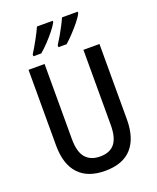

<svg xmlns="http://www.w3.org/2000/svg" viewBox="-170 -1039 935 1147"><g transform="rotate(-20 297.5 -465.0)"><path d="M523 -235Q523 -116 466.5 -53Q410 10 297 10Q187 10 129.5 -52Q72 -114 72 -234V-714H174V-236Q174 -155 206 -118Q238 -81 298 -81Q361 -81 391 -119Q421 -157 421 -237V-714H523ZM467 -931Q457 -910 434 -881.5Q411 -853 385 -825.5Q359 -798 338 -780H286V-792Q301 -815 317 -843Q333 -871 346.5 -897Q360 -923 367 -940H467ZM308 -931Q297 -910 275 -882.5Q253 -855 227 -827.5Q201 -800 177 -780H127V-792Q150 -828 173 -870.5Q196 -913 208 -940H308Z"/></g></svg>

Font: Noto Sans Arabic UI Cn Md
Style: Regular
Weight: 500
Width: 3
Designer: Monotype Design Team, Nadine Chahine and Nizar Qandah
Foundry: Monotype Imaging Inc.
Version: Version 2.010; ttfautohint (v1.8.4.7-5d5b)